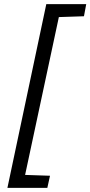

<svg xmlns="http://www.w3.org/2000/svg" viewBox="-20 -763 439 933"><path d="M16 150 205 -743H399L388 -684L266 -680L102 87L223 91L210 150Z"/></svg>

Font: Saira
Style: Italic
Weight: 400
Italic angle: -12°
Designer: Hector Gatti with collaboration of the Omnibus-Type team
Foundry: Omnibus-Type
Version: Version 1.100; ttfautohint (v1.8.3)